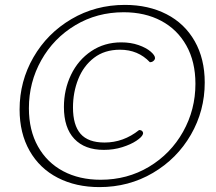

<svg xmlns="http://www.w3.org/2000/svg" viewBox="-20 -752 882 784"><path d="M60 -305Q60 -420 116.5 -518Q173 -616 271.5 -674Q370 -732 490 -732Q586 -732 660 -694Q734 -656 775 -584Q816 -512 816 -415Q816 -300 759.5 -202Q703 -104 604.5 -46Q506 12 386 12Q290 12 216 -26Q142 -64 101 -136Q60 -208 60 -305ZM778 -410Q778 -500 741 -566Q704 -632 638 -667Q572 -702 485 -702Q376 -702 287.5 -649Q199 -596 148.5 -506Q98 -416 98 -310Q98 -220 135 -154Q172 -88 238 -53Q304 -18 391 -18Q500 -18 588.5 -71Q677 -124 727.5 -214Q778 -304 778 -410ZM241 -315Q241 -386 270 -446.5Q299 -507 352.5 -543Q406 -579 475 -579Q514 -579 545.5 -568Q577 -557 595 -541.5Q613 -526 613 -515Q613 -509 607 -503.5Q601 -498 592 -498Q544 -549 470 -549Q407 -549 364 -516Q321 -483 299.5 -429Q278 -375 278 -313Q278 -241 309 -205.5Q340 -170 407 -170Q484 -170 548 -221Q558 -221 562 -215Q566 -209 563 -203Q559 -192 536.5 -177Q514 -162 479 -151Q444 -140 404 -140Q326 -140 283.5 -185Q241 -230 241 -315Z"/></svg>

Font: Thasadith
Style: Italic
Weight: 400
Italic angle: -9°
Designer: Cadson Demak Co.,Ltd.
Foundry: Cadson Demak Co.,Ltd.
Version: Version 1.000; ttfautohint (v1.6)